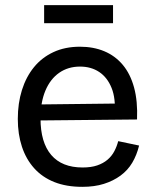

<svg xmlns="http://www.w3.org/2000/svg" viewBox="-20 -711 599 744"><path d="M299 13Q237 13 190.5 -5.5Q144 -24 112.5 -59Q81 -94 65 -142.5Q49 -191 49 -250Q49 -311 65 -362Q81 -413 111.5 -450.5Q142 -488 187 -509Q232 -530 290 -530Q342 -530 384 -512.5Q426 -495 455.5 -460Q485 -425 499.5 -372Q514 -319 511 -248L106 -244V-306L454 -310L424 -268Q429 -329 412.5 -370Q396 -411 364.5 -432Q333 -453 290 -453Q244 -453 209.5 -429Q175 -405 156 -360Q137 -315 137 -252Q137 -159 178.5 -110.5Q220 -62 300 -62Q333 -62 356.5 -70Q380 -78 396.5 -92Q413 -106 423 -125Q433 -144 438 -164L519 -147Q510 -110 492.5 -80.5Q475 -51 447 -30.5Q419 -10 382.5 1.5Q346 13 299 13ZM151 -621V-691H418V-621Z"/></svg>

Font: Bricolage Grotesque 24pt
Style: Regular
Weight: 400
Designer: Mathieu Triay
Foundry: Atelier Triay
Version: Version 1.001;gftools[0.9.33.dev8+g029e19f]